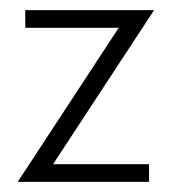

<svg xmlns="http://www.w3.org/2000/svg" viewBox="-20 -360 345 380"><path d="M15 0 215 -305H30V-340H285L85 -35H275V0Z"/></svg>

Font: Glametrix
Style: Light
Weight: 300
Designer: gluk
Foundry: gluk
Version: Version 0.40